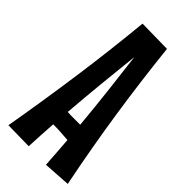

<svg xmlns="http://www.w3.org/2000/svg" viewBox="-225 -749 803 803"><g transform="rotate(45 176.5 -347.5)"><path d="M231.9 3.9Q229.5 -29.8 227.3 -64Q225.1 -98.1 222.2 -132.8Q200.7 -134.3 180.7 -135.7Q160.6 -137.2 140.1 -137.2H133.8Q131.3 -102.1 129.4 -67.9Q127.4 -33.7 126 0L3.9 -2Q34.2 -176.3 58.6 -349.6Q83 -522.9 100.1 -699.2L247.1 -696.8Q265.6 -522.5 291.7 -350.3Q317.9 -178.2 353 -3.9ZM174.8 -576.2Q165 -486.3 156.2 -397Q147.5 -307.6 140.1 -216.8Q150.4 -215.8 161.1 -215.8Q171.9 -215.8 183.1 -215.8H214.8Q206.5 -306.6 196.3 -396Q186 -485.4 174.8 -576.2Z"/></g></svg>

Font: Mouse Memoirs
Style: Regular
Weight: 400
Version: Version 1.000